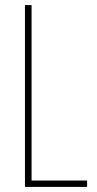

<svg xmlns="http://www.w3.org/2000/svg" viewBox="-20 -785 381 754"><path d="M78 -51V-765H104V-76H322V-51Z"/></svg>

Font: Noto Sans Tamil UI ExtraCondensed Thin
Style: Regular
Weight: 100
Width: 2
Designer: Jelle Bosma - Monotype Design Team
Foundry: Monotype Imaging Inc.
Version: Version 2.004; ttfautohint (v1.8.4.7-5d5b)